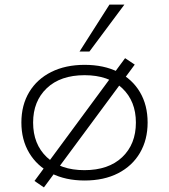

<svg xmlns="http://www.w3.org/2000/svg" viewBox="-20 -777 735 835"><path d="M348 8Q265 8 203 -23.5Q141 -55 107 -112Q73 -169 73 -244Q73 -320 107 -376.5Q141 -433 203 -464Q265 -495 348 -495Q432 -495 493.5 -464Q555 -433 588.5 -376.5Q622 -320 622 -244Q622 -169 588.5 -112Q555 -55 493.5 -23.5Q432 8 348 8ZM347 -37Q452 -37 511.5 -93.5Q571 -150 571 -244Q571 -337 511.5 -393.5Q452 -450 348 -450Q243 -450 183.5 -393.5Q124 -337 124 -244Q124 -150 183.5 -93.5Q243 -37 347 -37ZM171 38 130 10 524 -524 566 -496ZM326 -553 456 -757H521L369 -553Z"/></svg>

Font: Nunito Sans 10pt Expanded ExtraLight
Style: Regular
Weight: 250
Width: 7
Designer: Vernon Adams
Foundry: Vernon Adams
Version: Version 3.101;gftools[0.9.27]